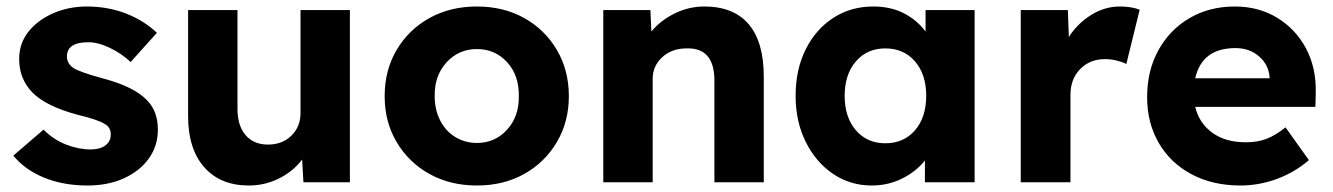

<svg xmlns="http://www.w3.org/2000/svg" viewBox="-20 -561 4102 591"><path d="M250 10Q174 10 115 -14.5Q56 -39 21 -82L114 -162Q145 -131 183.5 -116Q222 -101 259 -101Q288 -101 304.5 -113.5Q321 -126 321 -147Q321 -169 303 -179Q284 -192 218 -208Q121 -234 79 -277Q39 -319 39 -379Q39 -428 68 -464Q97 -500 144.5 -520.5Q192 -541 247 -541Q312 -541 367.5 -519.5Q423 -498 463 -460L382 -370Q355 -396 318.5 -413.5Q282 -431 252 -431Q186 -431 186 -387Q186 -365 207 -351Q217 -345 239.5 -337Q262 -329 299 -319Q393 -294 433 -252Q466 -218 466 -162Q466 -112 438 -73Q410 -34 361 -12Q312 10 250 10Z M746 10Q658 10 608.5 -46.5Q559 -103 559 -203V-530H711V-226Q711 -174 736 -145Q761 -116 805 -116Q849 -116 877 -143.5Q905 -171 905 -213V-530H1057V0H914L910 -70Q883 -34 839.5 -12Q796 10 746 10Z M1448 10Q1366 10 1302 -25.5Q1238 -61 1201 -123.5Q1164 -186 1164 -265Q1164 -345 1201 -407.5Q1238 -470 1302 -505.5Q1366 -541 1448 -541Q1530 -541 1593.5 -505.5Q1657 -470 1694 -407.5Q1731 -345 1731 -265Q1731 -186 1694 -123.5Q1657 -61 1593.5 -25.5Q1530 10 1448 10ZM1448 -121Q1504 -121 1541 -162Q1578 -203 1577 -265Q1578 -329 1541 -369.5Q1504 -410 1448 -410Q1392 -410 1354.5 -369Q1317 -328 1318 -265Q1318 -224 1334.5 -191Q1351 -158 1381 -139.5Q1411 -121 1448 -121Z M1837 0V-530H1982L1985 -464Q2013 -498 2056.5 -519.5Q2100 -541 2148 -541Q2238 -541 2284.5 -486.5Q2331 -432 2331 -325V0H2179V-313Q2179 -415 2093 -412Q2048 -412 2018.5 -385Q1989 -358 1989 -318V0Z M2663 10Q2597 10 2544 -26Q2491 -62 2460 -124.5Q2429 -187 2429 -266Q2429 -347 2460 -409Q2491 -471 2545 -506Q2599 -541 2668 -541Q2722 -541 2762.5 -520Q2803 -499 2829 -464V-530H2980V0H2827V-67Q2800 -33 2757 -11.5Q2714 10 2663 10ZM2705 -120Q2762 -120 2796.5 -160Q2831 -200 2831 -266Q2831 -332 2796.5 -372Q2762 -412 2705 -412Q2649 -412 2614.5 -372Q2580 -332 2580 -266Q2580 -200 2614.5 -160Q2649 -120 2705 -120Z M3122 0V-530H3267L3270 -447Q3296 -488 3338 -514.5Q3380 -541 3427 -541Q3445 -541 3460.5 -538.5Q3476 -536 3488 -531L3447 -364Q3436 -370 3418 -374.5Q3400 -379 3381 -379Q3335 -379 3305 -348.5Q3275 -318 3275 -269V0Z M3799 10Q3712 10 3647 -25Q3582 -60 3546.5 -121.5Q3511 -183 3511 -262Q3511 -344 3546 -407Q3581 -470 3642 -505.5Q3703 -541 3781 -541Q3854 -541 3911 -506.5Q3968 -472 4000 -412Q4032 -352 4030 -275L4029 -232H3659Q3671 -182 3711.5 -152.5Q3752 -123 3815 -123Q3850 -123 3878 -133.5Q3906 -144 3937 -169L4009 -68Q3963 -29 3908.5 -9.5Q3854 10 3799 10ZM3783 -413Q3680 -413 3659 -320H3888V-323Q3885 -362 3855.5 -387.5Q3826 -413 3783 -413Z"/></svg>

Font: Readex Pro bold
Style: Bold
Weight: 700
Designer: Bonnie Shaver-Troup, Thomas Jockin
Foundry: Lexend
Version: Version 1.200; ttfautohint (v1.8.3)